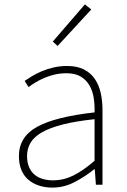

<svg xmlns="http://www.w3.org/2000/svg" viewBox="-20 -840 576 873"><path d="M218 13Q187 13 159.5 4.5Q132 -4 111 -21Q90 -38 78 -65.5Q66 -93 66 -130Q66 -218 149 -263.5Q232 -309 410 -329Q411 -361 406.5 -392.5Q402 -424 388 -449.5Q374 -475 348.5 -491Q323 -507 282 -507Q254 -507 228.5 -501Q203 -495 181 -485.5Q159 -476 141 -465Q123 -454 110 -444L92 -472Q105 -481 124.5 -493Q144 -505 168.5 -515.5Q193 -526 222.5 -533Q252 -540 285 -540Q331 -540 362 -524Q393 -508 411.5 -480.5Q430 -453 438 -417Q446 -381 446 -341V0H416L411 -70H408Q367 -37 319 -12Q271 13 218 13ZM221 -20Q269 -20 313.5 -42Q358 -64 410 -109V-298Q324 -289 265.5 -274Q207 -259 171 -238.5Q135 -218 119 -191Q103 -164 103 -131Q103 -101 112.5 -79.5Q122 -58 138 -45Q154 -32 175.5 -26Q197 -20 221 -20ZM220 -651 366 -820 395 -797 242 -631Z"/></svg>

Font: Kinto Sans Thin
Style: Regular
Weight: 100
Designer: Authors: Ryoko NISHIZUKA  (kana & ideographs); Paul D. Hunt (Latin, Greek & Cyrillic); Wenlong ZHANG  (bopomofo); Sandol
Foundry: Adobe Systems Incorporated, ookami Inc.
Version: Version 0.001